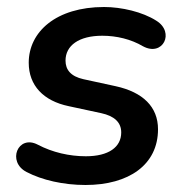

<svg xmlns="http://www.w3.org/2000/svg" viewBox="-20 -518 526 548"><path d="M224 10C348 10 431 -48 431 -149C431 -213 388 -255 310 -272L218 -292C182 -300 167 -319 167 -345C167 -388 205 -416 272 -416C313 -416 354 -406 388 -386C445 -355 480 -426 426 -459C387 -484 327 -498 277 -498C140 -498 62 -427 62 -339C62 -274 104 -230 176 -215L269 -195C306 -187 326 -169 326 -140C326 -98 290 -72 225 -72C178 -72 130 -83 88 -105C31 -135 -1 -56 56 -27C100 -4 161 10 224 10Z"/></svg>

Font: SN Pro Semibold
Style: Italic
Weight: 600
Italic angle: -9°
Designer: Tobias Whetton
Foundry: Supernotes
Version: Version 1.001;Glyphs 3.2 (3249)